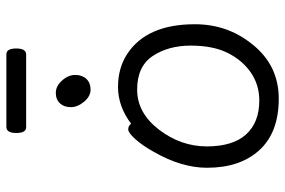

<svg xmlns="http://www.w3.org/2000/svg" viewBox="-166 -710 894 602"><g transform="rotate(-90 281.0 -409.0)"><path d="M444 -66Q378 18 272.5 18Q167 18 111.5 -42.5Q56 -103 56 -207Q56 -287 106 -374Q126 -410 146 -432Q166 -454 176.5 -454Q187 -454 194 -445Q249 -486 309 -486Q369 -486 413 -457Q506 -396 506 -245Q506 -143 444 -66ZM267 -43Q316 -43 354.5 -69.5Q393 -96 416 -142Q439 -188 439 -258Q439 -328 406.5 -377Q374 -426 301 -426Q228 -426 175.5 -357.5Q123 -289 123 -207.5Q123 -126 160.5 -84.5Q198 -43 267 -43ZM334.5 -585Q322 -572 301 -572Q280 -572 263 -592.5Q246 -613 246 -634Q246 -655 258 -668Q270 -681 291 -681Q312 -681 329.5 -661.5Q347 -642 347 -620Q347 -598 334.5 -585ZM183 -774Q165 -774 165 -805Q165 -836 184 -836H412Q430 -836 430 -805Q430 -774 411 -774Z"/></g></svg>

Font: LXGW WenKai TC
Style: Regular
Weight: 400
Designer: LXGW / Fontworks Inc.
Foundry: LXGW / Fontworks Inc.
Version: Version 1.330